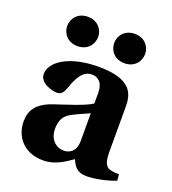

<svg xmlns="http://www.w3.org/2000/svg" viewBox="-132 -810 825 922"><g transform="rotate(20 280.5 -349.0)"><path d="M321 -635C321 -597 349 -560 400 -560C451 -560 479 -597 479 -635C479 -673 451 -710 400 -710C349 -710 321 -673 321 -635ZM81 -635C81 -597 109 -560 160 -560C211 -560 239 -597 239 -635C239 -673 211 -710 160 -710C109 -710 81 -673 81 -635ZM41 -133C41 -58 91 12 192 12C256 12 300 -23 335 -46C348 -15 365 12 413 12C465 12 528 -5 561 -18L558 -51C545 -50 525 -51 510 -56C497 -60 478 -72 478 -131V-362C478 -424 468 -502 291 -502C144 -502 54 -444 54 -379C54 -334 118 -316 144 -316C166 -316 177 -332 185 -356C213 -441 245 -456 273 -456C302 -456 331 -439 331 -382V-329C296 -305 212 -280 147 -258C68 -231 41 -190 41 -133ZM195 -150C195 -197 211 -220 241 -237C272 -254 307 -268 331 -279V-134C329 -80 296 -66 269 -66C230 -66 195 -97 195 -150Z"/></g></svg>

Font: Heuristica
Style: Bold
Weight: 700
Version: Version 1.0.1